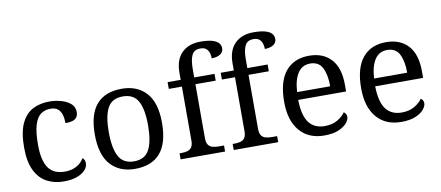

<svg xmlns="http://www.w3.org/2000/svg" viewBox="-69 -1037 3015 1314"><g transform="rotate(-10 1438.5 -380.0)"><path d="M283 10Q217 10 165.5 -18Q114 -46 84.5 -106.5Q55 -167 55 -265Q55 -372 84.5 -433.5Q114 -495 164.5 -520.5Q215 -546 278 -546Q320 -546 360 -535Q400 -524 426 -501.5Q452 -479 452 -444Q452 -421 442 -407Q432 -393 412.5 -387Q393 -381 363 -381Q363 -413 355.5 -439Q348 -465 330 -480.5Q312 -496 278 -496Q240 -496 211.5 -476Q183 -456 167.5 -406Q152 -356 152 -266Q152 -160 187.5 -107.5Q223 -55 303 -55Q350 -55 384.5 -74.5Q419 -94 436 -125Q444 -119 448.5 -109.5Q453 -100 453 -86Q453 -63 434 -41Q415 -19 377.5 -4.5Q340 10 283 10Z M779 10Q671 10 609 -59Q547 -128 547 -269Q547 -409 606.5 -477.5Q666 -546 782 -546Q890 -546 952 -477.5Q1014 -409 1014 -269Q1014 -128 954.5 -59Q895 10 779 10ZM781 -42Q856 -42 886.5 -99.5Q917 -157 917 -269Q917 -381 886 -437Q855 -493 780 -493Q705 -493 674.5 -437Q644 -381 644 -269Q644 -157 675 -99.5Q706 -42 781 -42Z M1096 0V-42H1109Q1132 -42 1150.5 -47Q1169 -52 1180 -67.5Q1191 -83 1191 -114V-489H1100V-536H1191V-586Q1191 -675 1238.5 -722.5Q1286 -770 1368 -770Q1420 -770 1450.5 -761Q1481 -752 1494.5 -736.5Q1508 -721 1508 -700Q1508 -673 1485 -658.5Q1462 -644 1426 -644Q1426 -664 1420 -682.5Q1414 -701 1400 -712.5Q1386 -724 1360 -724Q1317 -724 1301 -691Q1285 -658 1285 -595V-536H1426V-489H1285V-114Q1285 -83 1296 -67.5Q1307 -52 1326 -47Q1345 -42 1367 -42H1405V0Z M1465 0V-42H1478Q1501 -42 1519.5 -47Q1538 -52 1549 -67.5Q1560 -83 1560 -114V-489H1469V-536H1560V-586Q1560 -675 1607.5 -722.5Q1655 -770 1737 -770Q1789 -770 1819.5 -761Q1850 -752 1863.5 -736.5Q1877 -721 1877 -700Q1877 -673 1854 -658.5Q1831 -644 1795 -644Q1795 -664 1789 -682.5Q1783 -701 1769 -712.5Q1755 -724 1729 -724Q1686 -724 1670 -691Q1654 -658 1654 -595V-536H1795V-489H1654V-114Q1654 -83 1665 -67.5Q1676 -52 1695 -47Q1714 -42 1736 -42H1774V0Z M2094 10Q1985 10 1923.5 -62Q1862 -134 1862 -264Q1862 -404 1920 -475Q1978 -546 2084 -546Q2181 -546 2236.5 -486Q2292 -426 2292 -307V-261H1959Q1961 -152 1998.5 -102.5Q2036 -53 2108 -53Q2160 -53 2196.5 -74.5Q2233 -96 2251 -123Q2258 -120 2264 -111Q2270 -102 2270 -89Q2270 -69 2251 -46Q2232 -23 2193 -6.5Q2154 10 2094 10ZM2191 -315Q2191 -395 2166.5 -443.5Q2142 -492 2082 -492Q2027 -492 1996.5 -446.5Q1966 -401 1961 -315Z M2629 10Q2520 10 2458.5 -62Q2397 -134 2397 -264Q2397 -404 2455 -475Q2513 -546 2619 -546Q2716 -546 2771.5 -486Q2827 -426 2827 -307V-261H2494Q2496 -152 2533.5 -102.5Q2571 -53 2643 -53Q2695 -53 2731.5 -74.5Q2768 -96 2786 -123Q2793 -120 2799 -111Q2805 -102 2805 -89Q2805 -69 2786 -46Q2767 -23 2728 -6.5Q2689 10 2629 10ZM2726 -315Q2726 -395 2701.5 -443.5Q2677 -492 2617 -492Q2562 -492 2531.5 -446.5Q2501 -401 2496 -315Z"/></g></svg>

Font: Noto Naskh Arabic UI
Style: Regular
Weight: 400
Designer: Monotype Design Team, David Williams, Mohamad Dakak and Nizar Qandah
Foundry: Monotype Imaging Inc.
Version: Version 2.014